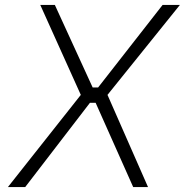

<svg xmlns="http://www.w3.org/2000/svg" viewBox="-20 -757 748 777"><path d="M12 0 307 -373 143 -737H202L355 -403H377L638 -737H708L415 -373L579 0H519L367 -341H344L82 0Z"/></svg>

Font: Tomorrow Light
Style: Italic
Weight: 300
Italic angle: -10°
Designer: Tony de Marco, Monica Rizzolli
Foundry: Just in Type
Version: Version 2.002